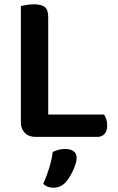

<svg xmlns="http://www.w3.org/2000/svg" viewBox="-20 -635 547 892"><path d="M145 1Q114 1 95.5 -17.5Q77 -36 77 -66V-607Q86 -609 102.5 -612Q119 -615 136 -615Q172 -615 188 -602.5Q204 -590 204 -556V-103H463Q469 -95 473.5 -82Q478 -69 478 -53Q478 -26 465.5 -12.5Q453 1 432 1ZM285 212Q273 225 258.5 231Q244 237 228 237Q198 237 181 219Q198 181 209.5 142.5Q221 104 225 71Q237 65 252 61Q267 57 282 57Q306 57 321 67Q336 77 336 98Q336 114 328 136Q320 158 308.5 178.5Q297 199 285 212Z"/></svg>

Font: Baloo Bhaijaan 2 SemiBold
Style: Regular
Weight: 600
Designer: Sanskriti Dholi, Noopur Datye and Ek Type
Foundry: Ek Type
Version: Version 1.700